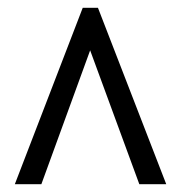

<svg xmlns="http://www.w3.org/2000/svg" viewBox="-20 -734 465 492"><path d="M18 -262H86L211 -605L337 -262H406L231 -714H192Z"/></svg>

Font: Noto Serif Thai ExtraCondensed ExtraBold
Style: Regular
Weight: 800
Width: 2
Designer: Monotype Design Team
Foundry: Monotype Imaging Inc.
Version: Version 2.002